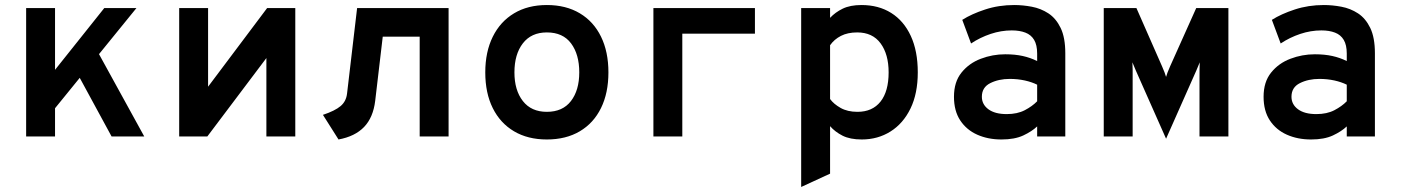

<svg xmlns="http://www.w3.org/2000/svg" viewBox="-20 -543 5584 764"><path d="M163 -68V-220L395 -511H523ZM84 0V-511H199V0ZM424 0 273 -278 349 -373 554 0Z M693 0V-511H808V-198L1043 -511H1155V0H1040V-312L805 0Z M1327 12 1265 -86Q1313 -102 1335.2 -120.8Q1357.5 -139.5 1361 -171L1401 -511H1765V0H1650V-397H1503L1473 -142Q1465 -75.5 1428.8 -37.8Q1392.5 0 1327 12Z M2156 12Q2080.5 12 2025.5 -20.5Q1970.5 -53 1940.8 -112.8Q1911 -172.5 1911 -255Q1911 -336.5 1940.8 -396.8Q1970.5 -457 2025.5 -490Q2080.5 -523 2156 -523Q2232 -523 2287 -490.2Q2342 -457.5 2371.5 -397.2Q2401 -337 2401 -255Q2401 -173 2371.5 -113Q2342 -53 2287 -20.5Q2232 12 2156 12ZM2156 -98Q2219 -98 2252 -141Q2285 -184 2285 -255Q2285 -326.5 2252.5 -370.2Q2220 -414 2156 -414Q2094 -414 2060.5 -370.5Q2027 -327 2027 -255Q2027 -184 2060.5 -141Q2094 -98 2156 -98Z M2580 0V-511H2984V-409H2695V0Z M3168 201V-511H3283V-472Q3303.5 -494 3333.2 -508.5Q3363 -523 3408 -523Q3476 -523 3526.2 -491.5Q3576.5 -460 3604.2 -400Q3632 -340 3632 -255Q3632 -171 3603 -111.2Q3574 -51.5 3523.5 -19.8Q3473 12 3409 12Q3362.5 12 3332.5 -3.2Q3302.5 -18.5 3283 -41V148ZM3392 -98Q3451.5 -98 3483.8 -138.8Q3516 -179.5 3516 -255Q3516 -327 3484 -370.5Q3452 -414 3391 -414Q3353 -414 3326.2 -400.2Q3299.5 -386.5 3283 -363V-149Q3297.5 -129 3325 -113.5Q3352.5 -98 3392 -98Z M3965 12Q3911.5 12 3868.8 -7Q3826 -26 3801 -63.8Q3776 -101.5 3776 -158Q3776 -217 3806 -254.2Q3836 -291.5 3882.8 -309.2Q3929.5 -327 3980 -327Q4019 -327 4049.5 -320.2Q4080 -313.5 4107 -300V-330Q4107 -364 4095 -384.2Q4083 -404.5 4060.2 -413.2Q4037.5 -422 4006 -422Q3963.5 -422 3921.8 -408Q3880 -394 3844 -370L3809 -464Q3846 -487.5 3900 -505.2Q3954 -523 4016 -523Q4050 -523 4085.8 -516.2Q4121.5 -509.5 4151.8 -489.8Q4182 -470 4200.5 -431.8Q4219 -393.5 4219 -331V0H4107V-40Q4086 -20 4051.8 -4Q4017.5 12 3965 12ZM3986 -89Q4028 -89 4057.8 -104.5Q4087.5 -120 4107 -140V-206Q4086 -216.5 4057.8 -222.8Q4029.5 -229 3998 -229Q3954 -229 3920.5 -212.2Q3887 -195.5 3887 -158Q3887 -127.5 3913 -108.2Q3939 -89 3986 -89Z M4620 9 4514 -230Q4506 -247.5 4499.8 -262Q4493.5 -276.5 4486 -295Q4487 -279.5 4487 -265.2Q4487 -251 4487 -226V0H4372V-511H4502L4604 -279Q4611 -263.5 4614 -254.8Q4617 -246 4620 -237Q4622.5 -245.5 4625.8 -254.5Q4629 -263.5 4636 -279L4740 -511H4868V0H4753V-226Q4753 -251 4753.2 -265.2Q4753.5 -279.5 4754 -295Q4746.5 -276.5 4740.2 -262Q4734 -247.5 4726 -230Z M5197 12Q5143.5 12 5100.8 -7Q5058 -26 5033 -63.8Q5008 -101.5 5008 -158Q5008 -217 5038 -254.2Q5068 -291.5 5114.8 -309.2Q5161.5 -327 5212 -327Q5251 -327 5281.5 -320.2Q5312 -313.5 5339 -300V-330Q5339 -364 5327 -384.2Q5315 -404.5 5292.2 -413.2Q5269.5 -422 5238 -422Q5195.5 -422 5153.8 -408Q5112 -394 5076 -370L5041 -464Q5078 -487.5 5132 -505.2Q5186 -523 5248 -523Q5282 -523 5317.8 -516.2Q5353.5 -509.5 5383.8 -489.8Q5414 -470 5432.5 -431.8Q5451 -393.5 5451 -331V0H5339V-40Q5318 -20 5283.8 -4Q5249.5 12 5197 12ZM5218 -89Q5260 -89 5289.8 -104.5Q5319.5 -120 5339 -140V-206Q5318 -216.5 5289.8 -222.8Q5261.5 -229 5230 -229Q5186 -229 5152.5 -212.2Q5119 -195.5 5119 -158Q5119 -127.5 5145 -108.2Q5171 -89 5218 -89Z"/></svg>

Font: Overpass Mono Light
Style: Regular
Weight: 300
Monospace: yes
Designer: Delve Withrington, Dave Bailey
Foundry: Delve Fonts LLC
Version: Version 4.000